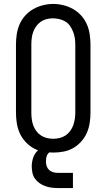

<svg xmlns="http://www.w3.org/2000/svg" viewBox="-20 -766 540 974"><path d="M250 8Q224 8 197.5 3Q171 -2 148.5 -15Q126 -28 108 -48Q90 -68 79.5 -92Q69 -116 65 -142.5Q61 -169 61 -195V-540Q61 -566 65 -592.5Q69 -619 79.5 -643Q90 -667 108 -687Q126 -707 149 -720Q172 -733 198 -739.5Q224 -746 250 -746Q276 -746 302 -739.5Q328 -733 351 -720Q374 -707 392 -687Q410 -667 420.5 -643Q431 -619 435 -592.5Q439 -566 439 -540V-195Q439 -169 435 -142.5Q431 -116 420.5 -92Q410 -68 392 -48Q374 -28 351.5 -15Q329 -2 302.5 3Q276 8 250 8ZM250 -62Q266 -62 282.5 -66Q299 -70 312.5 -79Q326 -88 336 -101.5Q346 -115 351.5 -130.5Q357 -146 359.5 -162.5Q362 -179 362 -195V-540Q362 -557 359.5 -573Q357 -589 351 -604.5Q345 -620 335.5 -634Q326 -648 312 -656.5Q298 -665 281.5 -669Q265 -673 248 -673Q232 -673 216 -669Q200 -665 186.5 -655.5Q173 -646 163.5 -632.5Q154 -619 148.5 -604Q143 -589 141 -572.5Q139 -556 139 -540V-195Q139 -179 141 -162.5Q143 -146 148.5 -130.5Q154 -115 164 -101.5Q174 -88 187.5 -79Q201 -70 217.5 -66Q234 -62 250 -62ZM275 188Q259 188 242.5 186Q226 184 210.5 178.5Q195 173 181 163.5Q167 154 157.5 140.5Q148 127 144.5 110.5Q141 94 141 78Q141 56 148 35Q155 14 170.5 -1.5Q186 -17 207 -23.5Q228 -30 250 -30V0Q241 0 233 5Q225 10 220.5 18Q216 26 214.5 35.5Q213 45 213 54Q213 66 217 77.5Q221 89 230 97Q239 105 251 108Q263 111 275 111H350V188Z"/></svg>

Font: Iosevka Slab
Style: Regular
Weight: 400
Monospace: yes
Designer: Belleve Invis
Foundry: Belleve Invis
Version: Version 11.2.4; ttfautohint (v1.8.3)